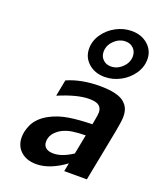

<svg xmlns="http://www.w3.org/2000/svg" viewBox="-168 -1021 944 1141"><g transform="rotate(20 304.5 -451.0)"><path d="M418.9 -679.2Q458.5 -679.2 490.2 -709.7Q522 -740.2 522 -780.3Q522 -810.1 502.4 -829.6Q482.9 -849.1 452.1 -849.1Q412.6 -849.1 380.9 -818.4Q349.1 -787.6 349.1 -747.6Q349.1 -717.8 368.7 -698.5Q388.2 -679.2 418.9 -679.2ZM609.4 -792Q609.4 -743.2 579.8 -700.4Q550.3 -657.7 503.2 -632.8Q456.1 -607.9 405.3 -607.9Q343.3 -607.9 302.5 -644Q261.7 -680.2 261.7 -735.8Q261.7 -784.7 291.3 -827.4Q320.8 -870.1 367.9 -895Q415 -919.9 465.8 -919.9Q527.8 -919.9 568.6 -883.8Q609.4 -847.7 609.4 -792ZM399.4 -547.9Q456.1 -547.9 495.1 -538.6Q534.2 -529.3 554.7 -511.5Q575.2 -493.7 583.5 -472.7Q591.8 -451.7 591.8 -423.3Q591.8 -397 579.6 -332L515.1 0H372.1L382.3 -52.7Q285.2 18.1 200.7 18.1Q138.7 18.1 102.1 -15.4Q65.4 -48.8 65.4 -104Q65.4 -122.6 69.8 -141.6Q74.2 -160.6 84.7 -184.1Q95.2 -207.5 117.9 -230.2Q140.6 -252.9 173.3 -270Q225.1 -297.4 288.6 -307.4Q352.1 -317.4 434.1 -318.8L440.4 -353Q446.3 -384.3 446.3 -397.5Q446.3 -424.3 428.7 -439.2Q411.1 -454.1 365.2 -454.1Q290.5 -454.1 173.8 -404.8L193.8 -508.8Q282.7 -547.9 399.4 -547.9ZM395.5 -120.1 419.4 -243.2Q371.1 -242.7 335 -237.1Q298.8 -231.4 268.6 -214.8Q210.4 -180.2 210.4 -127.4Q210.4 -103.5 226.8 -89.8Q243.2 -76.2 274.9 -76.2Q328.6 -76.2 395.5 -120.1Z"/></g></svg>

Font: Aurulent Sans
Style: BoldItalic
Weight: 700
Italic angle: -11°
Version: Version 2007.05.04